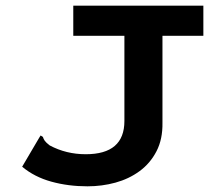

<svg xmlns="http://www.w3.org/2000/svg" viewBox="-20 -643 790 676"><path d="M288 13Q220 13 160.5 -3.5Q101 -20 58 -56L118 -158L123 -166L131 -161Q133 -154 137.5 -147.5Q142 -141 155 -131Q213 -100 282 -100Q418 -100 418 -217V-517H238V-623H696V-517H552V-211Q553 -153 531 -110.5Q509 -68 471.5 -40.5Q434 -13 386.5 0Q339 13 288 13Z"/></svg>

Font: Inconsolata ExtraExpanded ExtraBold
Style: Regular
Weight: 800
Width: 8
Monospace: yes
Designer: Raph Levien, Cyreal, Brenton Simpson
Foundry: Raph Levien, Cyreal, Google
Version: Version 3.001; ttfautohint (v1.8.2.53-6de2)